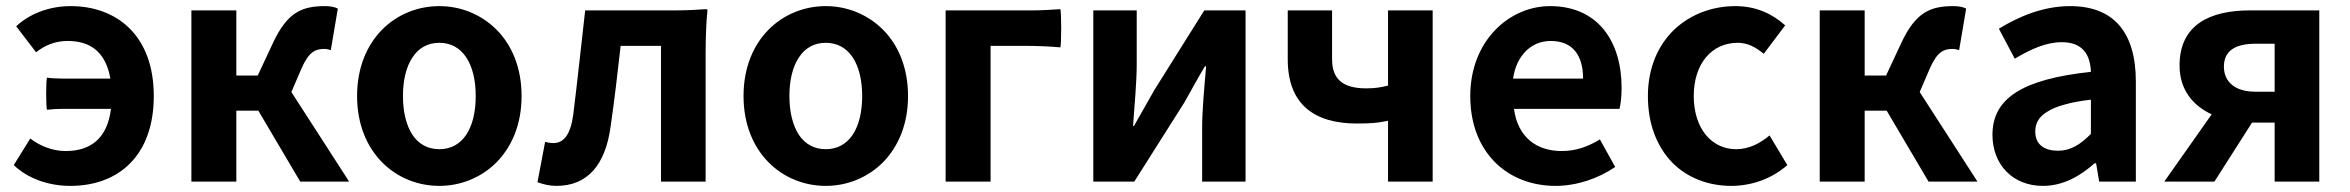

<svg xmlns="http://www.w3.org/2000/svg" viewBox="-20 -594 7685 628"><path d="M237 -337H185C168 -337 146 -338 134 -340C130 -337 130 -238 134 -235C151 -237 168 -238 186 -238H238H343C331 -140 275 -100 195 -100C151 -100 110 -117 79 -141L25 -54C74 -7 144 14 210 14C367 14 483 -84 483 -280C483 -478 362 -574 211 -574C137 -574 73 -546 33 -508L98 -423C127 -446 160 -460 202 -460C275 -460 326 -424 341 -337Z M606 -280V0H753V-232H825L962 0H1042H1122L933 -293L967 -372C991 -426 1013 -434 1041 -434C1049 -434 1055 -432 1062 -430L1085 -566C1073 -572 1058 -574 1043 -574C967 -574 920 -553 874 -456L823 -347H753V-560H606Z M1604 -497C1554 -547 1487 -574 1417 -574C1276 -574 1148 -466 1148 -280C1148 -94 1276 14 1417 14C1487 14 1554 -13 1604 -63C1654 -114 1686 -187 1686 -280C1686 -373 1654 -447 1604 -497ZM1329 -406C1349 -437 1379 -454 1417 -454C1493 -454 1536 -385 1536 -280C1536 -174 1493 -106 1417 -106C1379 -106 1349 -123 1329 -153C1309 -184 1298 -227 1298 -280C1298 -333 1309 -376 1329 -406Z M2288 -280V-420C2288 -468 2290 -525 2294 -560C2294 -562 2294 -564 2288 -564C2264 -562 2224 -560 2190 -560H2091H1894C1881 -446 1869 -332 1855 -219C1846 -152 1823 -126 1790 -126C1779 -126 1771 -128 1763 -130L1738 2C1758 9 1776 14 1800 14C1901 14 1960 -54 1977 -179C1990 -267 2000 -356 2010 -444H2142V0H2288Z M2868 -497C2818 -547 2751 -574 2681 -574C2540 -574 2412 -466 2412 -280C2412 -94 2540 14 2681 14C2751 14 2818 -13 2868 -63C2918 -114 2950 -187 2950 -280C2950 -373 2918 -447 2868 -497ZM2593 -406C2613 -437 2643 -454 2681 -454C2757 -454 2800 -385 2800 -280C2800 -174 2757 -106 2681 -106C2643 -106 2613 -123 2593 -153C2573 -184 2562 -227 2562 -280C2562 -333 2573 -376 2593 -406Z M3073 -280V0H3220V-444H3334C3372 -444 3420 -442 3448 -439C3452 -444 3452 -560 3448 -564C3417 -562 3386 -560 3354 -560H3260H3073Z M4054 -280V-560H3919L3756 -300C3738 -268 3708 -216 3689 -182H3686C3691 -252 3698 -327 3698 -383V-560H3556V0H3690L3854 -259C3872 -291 3901 -344 3921 -377H3925C3919 -307 3912 -233 3912 -176V0H3983H4054Z M4666 -280V-560H4520V-314C4496 -308 4476 -305 4449 -305C4371 -305 4337 -336 4337 -400V-560H4192V-400C4192 -249 4283 -190 4418 -190C4466 -190 4487 -192 4520 -199V0H4593H4666Z M5190 -238H5277C5281 -252 5284 -279 5284 -306C5284 -462 5204 -574 5050 -574C4917 -574 4789 -461 4789 -280C4789 -95 4911 14 5068 14C5137 14 5208 -10 5263 -48L5213 -138C5172 -113 5133 -100 5088 -100C5004 -100 4944 -147 4932 -238H5104ZM4973 -429C4995 -450 5023 -460 5052 -460C5125 -460 5158 -412 5158 -337H5043H4929C4935 -378 4951 -408 4973 -429Z M5449 -63C5498 -13 5566 14 5643 14C5705 14 5773 -7 5826 -54L5768 -151C5737 -125 5700 -106 5659 -106C5578 -106 5520 -174 5520 -280C5520 -385 5578 -454 5664 -454C5695 -454 5721 -441 5749 -418L5819 -511C5778 -548 5725 -574 5656 -574C5580 -574 5509 -547 5456 -497C5404 -447 5370 -373 5370 -280C5370 -187 5400 -114 5449 -63Z M5932 -280V0H6079V-232H6151L6288 0H6368H6448L6259 -293L6293 -372C6317 -426 6339 -434 6367 -434C6375 -434 6381 -432 6388 -430L6411 -566C6399 -572 6384 -574 6369 -574C6293 -574 6246 -553 6200 -456L6149 -347H6079V-560H5932Z M6966 -245V-327C6966 -489 6893 -574 6751 -574C6663 -574 6583 -540 6518 -500L6570 -402C6622 -433 6672 -456 6724 -456C6793 -456 6817 -414 6819 -359C6594 -335 6497 -272 6497 -153C6497 -57 6562 14 6662 14C6727 14 6783 -17 6831 -60H6836L6846 0H6966V-163ZM6733 -252C6757 -259 6785 -264 6819 -268V-156C6784 -121 6753 -101 6711 -101C6668 -101 6637 -120 6637 -164C6637 -190 6648 -212 6677 -229C6691 -238 6710 -246 6733 -252Z M7281 -316C7263 -331 7254 -351 7254 -376C7254 -427 7290 -451 7358 -451H7420V-372V-294H7358C7324 -294 7298 -302 7281 -316ZM7566 -280V-560H7452H7339C7211 -560 7109 -515 7109 -380C7109 -299 7154 -248 7214 -220L7059 0H7223L7346 -193H7420V0H7566Z"/></svg>

Font: GenSekiGothic2 TW B
Style: Regular
Weight: 700
Version: Version 2.100;PS 2.1;hotconv 16.6.51;makeotf.lib2.5.65220 DE